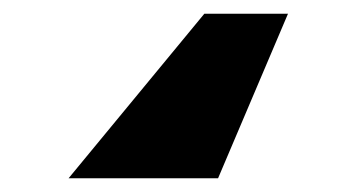

<svg xmlns="http://www.w3.org/2000/svg" viewBox="-20 -49 520 280"><path d="M400 -29H278L80 211H298Z"/></svg>

Font: Geom ExtraBold
Style: Bold
Weight: 800
Version: Version 1.102